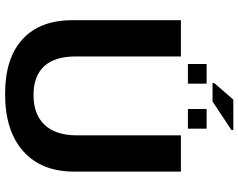

<svg xmlns="http://www.w3.org/2000/svg" viewBox="-112 -824 946 762"><g transform="rotate(90 361.0 -443.0)"><path d="M353 9.8Q210.9 9.8 135.5 -59.6Q60.1 -128.9 60.1 -257.8V-688H204.1V-269Q204.1 -187.5 242.9 -145.3Q281.7 -103 356.9 -103Q434.1 -103 475.6 -147.2Q517.1 -191.4 517.1 -273.9V-688H661.1V-265.1Q661.1 -134.3 580.3 -62.3Q499.5 9.8 353 9.8ZM495.6 -896V-888.2L382.8 -813.5H309.6V-820.3L375.5 -896ZM490.7 -715.8H412.6V-790H490.7ZM312 -715.8H233.9V-790H312Z"/></g></svg>

Font: Arial
Style: Bold
Weight: 700
Designer: Steve Matteson
Foundry: Ascender Corporation
Version: Version 2.00.3